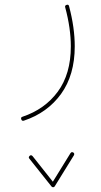

<svg xmlns="http://www.w3.org/2000/svg" viewBox="-20 -265 428 814"><path d="M290.5 381.3C288.6 380.4 287.1 379.9 285.6 379.9C283.2 379.9 280.8 381.3 278.8 384.3L204.1 505.4L118.2 397C115.7 394.5 113.8 393.1 111.3 393.1C109.9 393.1 107.9 394 106 395.5C103.5 397.9 102.1 399.9 102.1 402.3C102.1 403.8 103 405.8 104.5 407.7L198.2 525.4C201.7 529.3 205.6 528.8 206.1 528.8C208.5 528.8 210.9 527.3 212.4 524.4L293.5 393.1C294.4 391.1 294.9 389.6 294.9 388.2C294.9 385.7 293.5 383.3 290.5 381.3ZM261.7 -244.1C257.8 -242.7 255.9 -240.2 255.9 -237.3C255.9 -236.3 255.9 -235.4 256.3 -234.4C272.5 -174.3 280.3 -118.7 280.3 -68.4C280.3 9.8 261.7 73.7 225.1 123.5C188.5 173.3 138.2 209 75.2 230C71.3 231.4 69.3 233.4 69.3 236.8C69.3 238.3 69.8 239.7 70.3 241.2C71.8 245.1 74.2 247.1 77.6 247.1C78.6 247.1 79.6 247.1 81.1 246.6C147.5 224.6 200.2 186.5 238.8 133.3C277.3 80.1 296.9 12.7 296.9 -68.4C296.9 -120.6 289.1 -177.2 272.9 -238.3C272 -242.7 269.5 -245.1 266.1 -245.1C264.6 -245.1 263.2 -244.6 261.7 -244.1Z"/></svg>

Font: Mikhak Thin
Style: Regular
Weight: 100
Designer: Amin Abedi
Version: Version 3.2